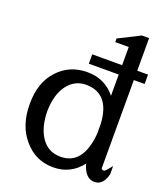

<svg xmlns="http://www.w3.org/2000/svg" viewBox="-146 -888 860 1002"><g transform="rotate(20 284.0 -387.5)"><path d="M178 -105Q140 -160 139 -251Q141 -345 181 -397Q221 -449 284 -449Q415 -448 424 -282V-228Q409 -50 284 -50Q216 -50 178 -105ZM40 -255Q40 -134 105 -60Q169 15 267 15Q364 15 424 -63L425 -61L424 -58Q446 13 495 13Q544 13 560 -53V-98Q529 -59 523 -59Q514 -59 508 -66V-557H568V-609H508V-790H468L349 -730V-710H424V-609H258V-557H424V-439Q365 -513 267 -513Q169 -513 105 -444Q40 -375 40 -255Z"/></g></svg>

Font: Sawarabi Mincho
Style: Regular
Weight: 400
Version: Version 1.082; ttfautohint (v1.8.4.7-5d5b)